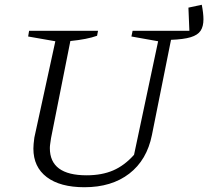

<svg xmlns="http://www.w3.org/2000/svg" viewBox="-20 -776 873 805"><path d="M334 9Q232 9 176 -33.5Q120 -76 120 -153Q120 -162 121 -173Q122 -184 124 -199L212 -603L98 -623L102 -647H391L387 -626Q345 -611 275 -604L194 -197Q192 -183 190.5 -173Q189 -163 189 -155Q189 -41 343 -41Q407 -41 454.5 -61.5Q502 -82 542 -127L643 -603L531 -623L536 -647H774L770 -744L826 -756Q833 -720 833 -695Q833 -665 821 -647Q809 -629 779.5 -620Q750 -611 697 -609L617 -210Q596 -105 522 -48Q448 9 334 9Z"/></svg>

Font: Piazzolla Light
Style: Italic
Weight: 300
Italic angle: -11.3°
Designer: Juan Pablo del Peral
Foundry: Huerta Tipografica
Version: Version 1.330